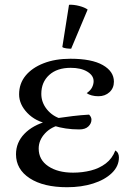

<svg xmlns="http://www.w3.org/2000/svg" viewBox="-20 -769 536 804"><path d="M261 15Q162 15 104.5 -22.5Q47 -60 47 -123Q47 -172 82 -208.5Q117 -245 179 -262L184 -250Q129 -260 94.5 -296Q60 -332 60 -374Q60 -419 87 -452Q114 -485 162.5 -504Q211 -523 275 -523Q364 -523 410.5 -496.5Q457 -470 457 -427Q457 -400 438.5 -383Q420 -366 392 -366Q377 -366 364 -369.5Q351 -373 343 -379Q359 -390 365.5 -403Q372 -416 372 -429Q372 -453 345.5 -469Q319 -485 276 -485Q219 -485 186 -455Q153 -425 153 -376Q153 -340 176.5 -311Q200 -282 237 -271V-247Q195 -239 168.5 -210.5Q142 -182 142 -147Q142 -100 182 -73Q222 -46 286 -46Q325 -46 360.5 -55Q396 -64 423 -84.5Q450 -105 463 -139Q471 -134 474.5 -126.5Q478 -119 478 -110Q478 -73 448.5 -44.5Q419 -16 370 -0.5Q321 15 261 15ZM312 -227Q282 -227 255.5 -231Q229 -235 207 -242L218 -274Q252 -279 285 -283Q318 -287 353 -289Q363 -279 363 -268Q363 -252 350 -239.5Q337 -227 312 -227ZM278 -565Q269 -565 257.5 -566.5Q246 -568 241 -572L269 -749Q289 -750 312 -744Q335 -738 347 -729Z"/></svg>

Font: Arima Medium
Style: Regular
Weight: 500
Designer: Joana Correia and Natanael Gama
Foundry: NDISCOVER
Version: Version 1.101;gftools[0.9.23]